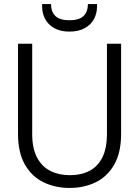

<svg xmlns="http://www.w3.org/2000/svg" viewBox="-20 -916 687 948"><path d="M323 12Q253 12 195 -16Q137 -44 103 -103.5Q69 -163 69 -255V-700H139V-255Q139 -183 163 -138Q187 -93 229 -72Q271 -51 325 -51Q380 -51 421 -72Q462 -93 485 -138Q508 -183 508 -255V-700H578V-255Q578 -163 544 -103.5Q510 -44 452.5 -16Q395 12 323 12ZM323 -760Q278 -760 248 -777Q218 -794 203 -822Q188 -850 188 -883V-896H232Q232 -858 253.5 -837Q275 -816 323 -816Q371 -816 392.5 -837Q414 -858 414 -896H459V-883Q459 -850 444 -822Q429 -794 398.5 -777Q368 -760 323 -760Z"/></svg>

Font: DM Sans 10pt Light
Style: Regular
Weight: 300
Version: Version 4.004;gftools[0.9.30]